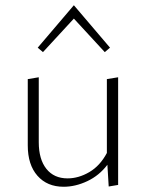

<svg xmlns="http://www.w3.org/2000/svg" viewBox="-20 -709 556 733"><path d="M262 -638 144 -510 124 -527 262 -689 400 -527 380 -510ZM388 -407 431 -414V-3L395 3L390 -80Q359 -39 313.5 -17.5Q268 4 223 4Q160 4 123 -38Q86 -80 86 -154V-407L128 -414V-166Q128 -101 157 -64.5Q186 -28 238 -28Q280 -28 321 -52Q362 -76 388 -125Z"/></svg>

Font: EauTestInfant Light
Style: Regular
Weight: 300
Designer: Christian Thalmann (Catharsis Fonts)
Version: Version 0.001;PS 000.001;hotconv 1.0.88;makeotf.lib2.5.64775